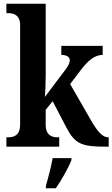

<svg xmlns="http://www.w3.org/2000/svg" viewBox="-20 -780 598 1021"><path d="M14 0H295V-50H284C260 -50 223 -58 223 -116V-196L260 -242L334 -100C380 -13 416 0 545 0H558V-50H554C526 -50 500 -79 468 -133L353 -333L404 -400C448 -460 485 -488 526 -488V-536H306V-488C334 -488 351 -477 351 -460C351 -450 348 -435 326 -407L219 -265C220 -272 223 -341 223 -376V-760H14V-710H26C49 -710 87 -702 87 -647V-117C87 -58 50 -50 26 -50H14ZM224 208V221H277C306 179 344 113 360 71V61H260C252 106 236 167 224 208Z"/></svg>

Font: Noto Serif Thai Condensed
Style: Bold
Weight: 700
Width: 3
Designer: Monotype Design Team
Foundry: Monotype Imaging Inc.
Version: Version 2.002